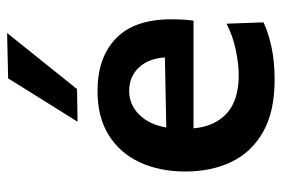

<svg xmlns="http://www.w3.org/2000/svg" viewBox="-152 -666 830 567"><g transform="rotate(-90 263.5 -383.0)"><path d="M311 12.5Q217 12.5 157 -21.5Q97 -55.5 68.5 -115Q40 -174.5 40 -251Q40 -327 67.2 -385.8Q94.5 -444.5 147.5 -477.5Q200.5 -510.5 277.5 -510.5Q377 -510.5 433.2 -456Q489.5 -401.5 489.5 -292.5Q489.5 -254.5 485.5 -227H167.5Q173 -164 211.8 -128.8Q250.5 -93.5 325.5 -93.5Q357 -93.5 399 -102.2Q441 -111 476.5 -129.5L480.5 -20.5Q452 -6.5 408.8 3Q365.5 12.5 311 12.5ZM278.5 -417Q237 -417 207.8 -387.2Q178.5 -357.5 170 -307.5L377 -311.5Q373.5 -361 346.5 -389Q319.5 -417 278.5 -417ZM187 -569.5Q219 -620.5 251.2 -672Q283.5 -723.5 315 -774.5L449 -777.5Q406 -724 364.8 -672.5Q323.5 -621 283.5 -571Z"/></g></svg>

Font: Commissioner SemiBold
Style: Regular
Weight: 600
Designer: Kostas Bartsokas
Foundry: Kostas Bartsokas
Version: Version 1.000; ttfautohint (v1.8.3)